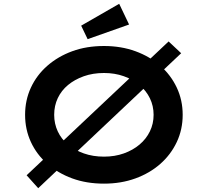

<svg xmlns="http://www.w3.org/2000/svg" viewBox="-20 -956 1094 1010"><path d="M181 34 120 -34 867 -738 933 -676ZM527 10Q435 10 360 -17.5Q285 -45 229 -94Q173 -143 142.5 -209Q112 -275 112 -352Q112 -429 142.5 -495Q173 -561 229 -610Q285 -659 360 -686.5Q435 -714 527 -714Q617 -714 692.5 -686.5Q768 -659 823.5 -610Q879 -561 910 -495Q941 -429 941 -352Q941 -275 910 -209Q879 -143 823.5 -94Q768 -45 692.5 -17.5Q617 10 527 10ZM527 -132Q584 -132 631.5 -149Q679 -166 714 -195.5Q749 -225 768.5 -265Q788 -305 788 -352Q788 -399 768.5 -439Q749 -479 714 -508.5Q679 -538 631.5 -555Q584 -572 527 -572Q469 -572 421 -555Q373 -538 338 -509Q303 -480 284 -440Q265 -400 265 -352Q265 -305 284 -264.5Q303 -224 338 -195Q373 -166 421 -149Q469 -132 527 -132ZM441 -750 407 -821 607 -936 659 -827Z"/></svg>

Font: Lexend Peta SemiBold
Style: Regular
Weight: 600
Designer: Bonnie Shaver-Troup, Thomas Jockin
Foundry: Lexend
Version: Version 1.007